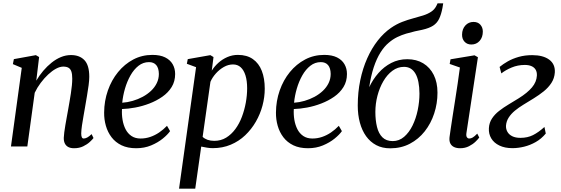

<svg xmlns="http://www.w3.org/2000/svg" viewBox="-20 -882 3375 1156"><path d="M198.5 -396.5Q217 -428 240.5 -455.8Q264 -483.5 291 -505Q318 -526.5 347.2 -538.5Q376.5 -550.5 407.5 -550.5Q459 -550.5 488.2 -520Q517.5 -489.5 517.5 -419.5Q517.5 -398.5 513.5 -368.5Q509.5 -338.5 503.8 -305.2Q498 -272 493 -242Q488.5 -214.5 483 -184.5Q477.5 -154.5 473.5 -126.8Q469.5 -99 469 -79Q469 -62.5 472.8 -55.2Q476.5 -48 484 -48Q493.5 -48 505 -54Q516.5 -60 531.5 -74.5L543 -51Q536.5 -42 520.5 -27.2Q504.5 -12.5 480.8 -1Q457 10.5 426 10.5Q405 10.5 391.2 3.2Q377.5 -4 370.5 -18Q363.5 -32 364 -52.5Q364.5 -66 367 -85.5Q369.5 -105 373.5 -128.5Q377.5 -152 382 -176.5Q386.5 -201 390.5 -223.5Q394.5 -246.5 398.8 -271Q403 -295.5 406.8 -320.2Q410.5 -345 412.8 -367.5Q415 -390 415 -408.5Q415 -436 409.5 -451.8Q404 -467.5 392.2 -474.2Q380.5 -481 361 -481Q340.5 -481 317 -468.2Q293.5 -455.5 270 -433.5Q246.5 -411.5 225.2 -383.2Q204 -355 189 -323.5L144.5 0H46L111 -473.5L57.5 -496L63.5 -526L196 -550L215.5 -538.5Z M1004 -92.5Q989.5 -71.5 960 -47.5Q930.5 -23.5 889.8 -6.5Q849 10.5 800 10.5Q748.5 10.5 711.8 -7.2Q675 -25 651.8 -55.5Q628.5 -86 617.5 -124.5Q606.5 -163 607 -204.5Q607.5 -274.5 629.5 -337.2Q651.5 -400 690.8 -448Q730 -496 782.5 -523.8Q835 -551.5 897.5 -551.5Q944 -551.5 974.2 -536.5Q1004.5 -521.5 1019.5 -495.5Q1034.5 -469.5 1034.5 -436.5Q1034.5 -392 1013.5 -358Q992.5 -324 957.2 -299.5Q922 -275 879.8 -258.8Q837.5 -242.5 794.2 -234.5Q751 -226.5 714.5 -225.5Q712.5 -192.5 717.8 -161Q723 -129.5 736 -104Q749 -78.5 771.5 -63.2Q794 -48 826.5 -48Q856.5 -48 884.5 -57.5Q912.5 -67 938 -84.2Q963.5 -101.5 985.5 -124.5ZM877 -508Q842 -508 814 -486Q786 -464 765.5 -427.8Q745 -391.5 732.5 -348.5Q720 -305.5 716 -263.5Q747.5 -265.5 779.2 -274.8Q811 -284 839.2 -299.2Q867.5 -314.5 889.5 -335.2Q911.5 -356 924 -381.8Q936.5 -407.5 936.5 -437Q936 -472 920.8 -490Q905.5 -508 877 -508Z M1058 254 1160.5 -477.5 1105 -498 1110.5 -526 1246.5 -550 1265.5 -538.5 1255 -456.5Q1271 -482.5 1295 -504Q1319 -525.5 1349 -538.5Q1379 -551.5 1412.5 -551.5Q1466.5 -551.5 1502.5 -526.2Q1538.5 -501 1556.2 -455.5Q1574 -410 1574 -348Q1574 -297.5 1560.5 -246.5Q1547 -195.5 1520.5 -149.5Q1494 -103.5 1456.2 -67.5Q1418.5 -31.5 1369.2 -10.8Q1320 10 1261 10Q1244 10 1226 7Q1208 4 1191.5 0.5L1155.5 254ZM1200 -58Q1212 -46.5 1229.8 -40.2Q1247.5 -34 1270 -34Q1310 -34 1341.5 -53.2Q1373 -72.5 1397 -105Q1421 -137.5 1436.5 -178.8Q1452 -220 1460 -264.2Q1468 -308.5 1468 -350.5Q1468 -395.5 1458 -427.8Q1448 -460 1429.2 -477Q1410.5 -494 1383 -494Q1354.5 -494 1327.8 -478.8Q1301 -463.5 1279.8 -439.8Q1258.5 -416 1247 -389.5Z M2038.5 -92.5Q2024 -71.5 1994.5 -47.5Q1965 -23.5 1924.2 -6.5Q1883.5 10.5 1834.5 10.5Q1783 10.5 1746.2 -7.2Q1709.5 -25 1686.2 -55.5Q1663 -86 1652 -124.5Q1641 -163 1641.5 -204.5Q1642 -274.5 1664 -337.2Q1686 -400 1725.2 -448Q1764.5 -496 1817 -523.8Q1869.5 -551.5 1932 -551.5Q1978.5 -551.5 2008.8 -536.5Q2039 -521.5 2054 -495.5Q2069 -469.5 2069 -436.5Q2069 -392 2048 -358Q2027 -324 1991.8 -299.5Q1956.5 -275 1914.2 -258.8Q1872 -242.5 1828.8 -234.5Q1785.5 -226.5 1749 -225.5Q1747 -192.5 1752.2 -161Q1757.5 -129.5 1770.5 -104Q1783.5 -78.5 1806 -63.2Q1828.5 -48 1861 -48Q1891 -48 1919 -57.5Q1947 -67 1972.5 -84.2Q1998 -101.5 2020 -124.5ZM1911.5 -508Q1876.5 -508 1848.5 -486Q1820.5 -464 1800 -427.8Q1779.5 -391.5 1767 -348.5Q1754.5 -305.5 1750.5 -263.5Q1782 -265.5 1813.8 -274.8Q1845.5 -284 1873.8 -299.2Q1902 -314.5 1924 -335.2Q1946 -356 1958.5 -381.8Q1971 -407.5 1971 -437Q1970.5 -472 1955.2 -490Q1940 -508 1911.5 -508Z M2648.5 -862 2644 -834.5Q2636.5 -795 2624 -769Q2611.5 -743 2587.8 -727.5Q2564 -712 2521.5 -702.5Q2512 -700.5 2501.2 -698.2Q2490.5 -696 2478.5 -693.5Q2452.5 -687.5 2425.5 -679.5Q2398.5 -671.5 2372 -658.8Q2345.5 -646 2321 -625Q2294 -603 2270.8 -566Q2247.5 -529 2230.2 -476.8Q2213 -424.5 2203 -357Q2225 -404 2258.5 -442.2Q2292 -480.5 2335.8 -503Q2379.5 -525.5 2432 -525.5Q2487.5 -525.5 2528.2 -500.8Q2569 -476 2591.5 -431Q2614 -386 2614 -324Q2614 -259 2594.2 -198.8Q2574.5 -138.5 2537.2 -91.2Q2500 -44 2447.5 -16.5Q2395 11 2329.5 11Q2281.5 11 2245.2 -8.2Q2209 -27.5 2184.2 -62Q2159.5 -96.5 2146.8 -143.5Q2134 -190.5 2134 -246.5Q2134 -326.5 2149 -398.5Q2164 -470.5 2191 -531Q2218 -591.5 2254.5 -638Q2291 -684.5 2334 -714Q2367.5 -737 2401.2 -750Q2435 -763 2467.2 -771.5Q2499.5 -780 2527.2 -788.8Q2555 -797.5 2576.2 -811.5Q2597.5 -825.5 2609 -850L2614.5 -862ZM2412.5 -479.5Q2374.5 -479.5 2342.8 -456Q2311 -432.5 2288 -393Q2265 -353.5 2252.5 -305.2Q2240 -257 2240 -208Q2240 -158 2249.8 -118Q2259.5 -78 2282.5 -55.2Q2305.5 -32.5 2344.5 -32.5Q2383 -32.5 2413 -58.2Q2443 -84 2463.8 -126.2Q2484.5 -168.5 2495 -219Q2505.5 -269.5 2505.5 -318.5Q2505 -398 2481.2 -438.8Q2457.5 -479.5 2412.5 -479.5Z M2750 10.5Q2729.5 10.5 2714.2 3.5Q2699 -3.5 2691.5 -18Q2684 -32.5 2686.5 -56Q2688.5 -72.5 2693.5 -105.5Q2698.5 -138.5 2705.2 -182.8Q2712 -227 2720 -277.2Q2728 -327.5 2735.5 -378.5Q2743 -429.5 2749 -475.5L2687.5 -497L2692.5 -525L2837 -549L2857.5 -537.5L2788.5 -82.5Q2785.5 -64 2791 -56Q2796.5 -48 2805 -48Q2815.5 -48 2826.2 -54.2Q2837 -60.5 2853.5 -77.5L2865.5 -54Q2858.5 -44 2842.8 -28.8Q2827 -13.5 2803.5 -1.5Q2780 10.5 2750 10.5ZM2818 -614Q2792.5 -614 2777 -630.8Q2761.5 -647.5 2762 -674Q2762.5 -707.5 2782 -728.8Q2801.5 -750 2831 -750Q2857.5 -750 2872.2 -733.2Q2887 -716.5 2887 -692Q2887 -657.5 2867.8 -635.8Q2848.5 -614 2818 -614Z M3065.5 10Q3019.5 10 2986.8 -5.8Q2954 -21.5 2937.8 -48.8Q2921.5 -76 2923.5 -110.5Q2925.5 -143 2942 -168.2Q2958.5 -193.5 2984.8 -214Q3011 -234.5 3042 -253Q3073 -271.5 3103.5 -290.5Q3155.5 -323 3183 -355.8Q3210.5 -388.5 3212.5 -427Q3213.5 -448.5 3204.8 -462.8Q3196 -477 3179.5 -484Q3163 -491 3140 -491Q3097.5 -491 3060.5 -475.5Q3023.5 -460 2998.5 -440L2988 -479Q3009 -496.5 3037.8 -512.8Q3066.5 -529 3103.2 -539.5Q3140 -550 3184.5 -550Q3250 -550 3286.8 -522.8Q3323.5 -495.5 3320.5 -445.5Q3318 -410.5 3300 -382.8Q3282 -355 3253.8 -332.2Q3225.5 -309.5 3193.5 -289.8Q3161.5 -270 3131 -251.5Q3103 -234.5 3080 -215.5Q3057 -196.5 3042.8 -174.2Q3028.5 -152 3026.5 -125.5Q3025.5 -105.5 3034.8 -88.8Q3044 -72 3063.8 -62Q3083.5 -52 3113.5 -52Q3156 -52 3189 -68.5Q3222 -85 3258 -117.5L3266 -78Q3239.5 -46 3205.5 -26.8Q3171.5 -7.5 3135.5 1.2Q3099.5 10 3065.5 10Z"/></svg>

Font: Merriweather 60pt
Style: Italic
Weight: 400
Italic angle: -7.8°
Version: Version 2.101